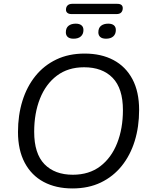

<svg xmlns="http://www.w3.org/2000/svg" viewBox="-20 -1001 807 1029"><path d="M368.3 8.9Q279.6 8.9 214.1 -26Q148.6 -60.9 112.5 -128.8Q76.4 -196.8 76.4 -293.7Q76.4 -383.2 100 -459.7Q123.7 -536.2 169.5 -593.3Q215.4 -650.3 281.8 -682.1Q348.2 -713.9 433.7 -713.9Q522.9 -713.9 588.4 -679Q653.9 -644.1 689.8 -576.7Q725.6 -509.2 725.6 -411.8Q725.6 -321.8 702 -245.3Q678.3 -168.8 632.4 -111.7Q586.6 -54.7 520.4 -22.9Q454.3 8.9 368.3 8.9ZM370.3 -64.5Q457.5 -64.5 517.2 -109.8Q576.8 -155.1 607.8 -233.7Q638.8 -312.2 638.8 -410.8Q638.8 -527.2 583.6 -583.9Q528.5 -640.5 430.7 -640.5Q344.5 -640.5 284.8 -595.4Q225.1 -550.3 194.2 -472.3Q163.2 -394.2 163.2 -294.6Q163.2 -177.8 218.3 -121.1Q273.5 -64.5 370.3 -64.5ZM363.5 -925.6Q348.8 -925.6 341.2 -932Q333.6 -938.3 333.6 -948.6Q333.6 -963.9 342.4 -972.2Q351.3 -980.5 366.9 -980.5H607.5Q623.7 -980.5 630.8 -974.4Q637.9 -968.3 637.9 -957.5Q637.9 -943.2 629.8 -934.4Q621.7 -925.6 604.6 -925.6ZM374.1 -793.6Q353.5 -793.6 343.2 -802.7Q332.9 -811.8 332.9 -827.7Q332.9 -851.4 347.4 -862.8Q361.8 -874.2 385.9 -874.2Q405.6 -874.2 416.4 -865.5Q427.2 -856.9 427.2 -840.1Q427.2 -818.3 413.4 -806Q399.6 -793.6 374.1 -793.6ZM548.3 -793.6Q527.7 -793.6 517.4 -802.7Q507.1 -811.8 507.1 -827.7Q507.1 -851.4 521.5 -862.8Q536 -874.2 560.1 -874.2Q579.7 -874.2 590.3 -865.5Q600.8 -856.9 600.8 -840.1Q600.8 -818.3 587.1 -806Q573.3 -793.6 548.3 -793.6Z"/></svg>

Font: Nunito ExtraLight
Style: Italic
Weight: 200
Italic angle: -9°
Designer: Vernon Adams
Foundry: Vernon Adams
Version: Version 3.602